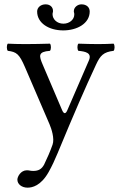

<svg xmlns="http://www.w3.org/2000/svg" viewBox="-20 -632 555 884"><path d="M393 -579C393 -598 379 -612 355 -612C337 -612 320 -598 320 -581C320 -578 320 -576 321 -574C322 -571 322 -568 322 -565C322 -543 301 -523 272 -523C242 -523 222 -544 222 -566C222 -568 222 -571 223 -574C224 -577 224 -579 224 -582C224 -598 212 -612 190 -612C167 -612 151 -597 151 -579C151 -525 206 -492 271 -492C335 -492 393 -524 393 -579ZM204 160C219.6 132.2 232.7 103.6 245 74C325 -119 369.8 -221.6 422 -334C441.7 -376.3 456 -392.3 503 -398C509 -404 509 -425 503 -431C483 -430 460 -429 432 -429C402 -429 371 -430 341 -431C335 -425 335 -404 341 -398C372.6 -395 405 -389 389 -353L289.8 -124C282.8 -107.9 274.4 -105.2 265.9 -125L177.2 -333C159.2 -375.2 154 -393.7 210 -398C216 -404 216 -425 210 -431C173 -430 133 -429 97 -429C63 -429 36 -430 16 -431C10 -425 10 -404 16 -398C55.7 -393 68.7 -384 94.9 -323L208 -60C216.7 -39.9 232 6 222 34C210.1 67.4 198 95 183 126C172 146 158 155 133 155C119 155 115 152 104 152C75 152 60 182 60 195C60 216 80 232 107 232C128 232 168 224 204 160Z"/></svg>

Font: Libertinus Math
Style: Regular
Weight: 400
Designer: Philipp H. Poll
Foundry: Khaled Hosny
Version: Version 6.2